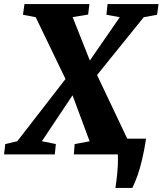

<svg xmlns="http://www.w3.org/2000/svg" viewBox="-53 -763 804 949"><path d="M517.5 166Q520 150 522.2 132.2Q524.5 114.5 526.5 94.8Q528.5 75 529.5 51.5Q530.5 28 529.5 0L497.5 -77.5H669Q660 -19 649.2 26.2Q638.5 71.5 626.2 105.8Q614 140 601 166ZM-33 0 -27 -51 32.5 -65 270 -371.5 389.5 -461.5 539 -678 473 -690 478.5 -743H730.5L723.5 -690L657.5 -678L425 -390L304.5 -290.5L154 -65L223 -51L218 0ZM312 0 316 -51 390 -64.5 306 -290.5 271.5 -371 123.5 -678 60.5 -690 68 -743H389L382.5 -691L306 -678.5L392 -461.5L427.5 -390.5L582 -65L651 -51L644.5 0Z"/></svg>

Font: Merriweather 20pt Black
Style: Italic
Weight: 900
Italic angle: -7.8°
Version: Version 2.101